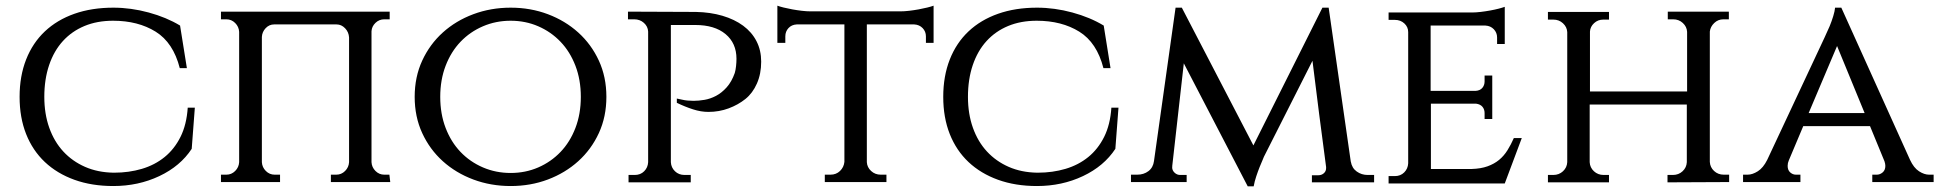

<svg xmlns="http://www.w3.org/2000/svg" viewBox="-20 -641 6830 676"><path d="M666 -262 655 -117Q615 -56 541 -21Q467 14 379 14Q303 14 242 -8Q181 -30 138 -70.5Q95 -111 72 -169Q49 -227 49 -300Q49 -373 72 -431.5Q95 -490 138 -530.5Q181 -571 242 -592.5Q303 -614 379 -614Q441 -614 503.5 -597Q566 -580 614 -551L638 -401H613Q590 -491 528 -529.5Q466 -568 378 -568Q322 -568 277.5 -549.5Q233 -531 201.5 -496.5Q170 -462 153 -412Q136 -362 136 -300Q136 -240 153.5 -191Q171 -142 203 -107.5Q235 -73 279.5 -53.5Q324 -34 379 -33H382Q434 -33 479.5 -46.5Q525 -60 559.5 -88Q594 -116 615.5 -159Q637 -202 641 -262Z M1354 0H1145V-26H1164Q1182 -26 1195 -39Q1208 -52 1209 -70V-509Q1208 -528 1195 -541.5Q1182 -555 1165 -555H945Q928 -555 915.5 -542Q903 -529 902 -511V-70Q903 -52 916 -39Q929 -26 947 -26H966V0H758V-26H777Q795 -26 808 -39Q821 -52 822 -70V-529Q821 -547 808 -560Q795 -573 777 -573H758V-600H1352V-573H1333Q1315 -573 1302 -560.5Q1289 -548 1288 -531V-70Q1289 -52 1302 -39Q1315 -26 1333 -26H1351Z M1778 -614Q1848 -614 1909 -591Q1970 -568 2016 -526.5Q2062 -485 2088.5 -427.5Q2115 -370 2115 -300Q2115 -230 2088.5 -172.5Q2062 -115 2016 -73.5Q1970 -32 1909 -9Q1848 14 1778 14Q1708 14 1646.5 -9Q1585 -32 1539 -73.5Q1493 -115 1466.5 -172.5Q1440 -230 1440 -300Q1440 -370 1466.5 -427.5Q1493 -485 1539 -526.5Q1585 -568 1646.5 -591Q1708 -614 1778 -614ZM1778 -32Q1830 -32 1875 -51.5Q1920 -71 1953.5 -106Q1987 -141 2006 -190.5Q2025 -240 2025 -300Q2025 -360 2006 -409.5Q1987 -459 1953.5 -494Q1920 -529 1875 -548.5Q1830 -568 1778 -568Q1726 -568 1680.5 -548.5Q1635 -529 1601.5 -494Q1568 -459 1549 -409.5Q1530 -360 1530 -300Q1530 -240 1549 -190.5Q1568 -141 1601.5 -106Q1635 -71 1680.5 -51.5Q1726 -32 1778 -32Z M2430 -599Q2481 -598 2523.5 -585.5Q2566 -573 2596.5 -550.5Q2627 -528 2643.5 -496Q2660 -464 2660 -424Q2660 -381 2645 -347Q2630 -313 2604.5 -292.5Q2579 -272 2545.5 -259.5Q2512 -247 2474 -247Q2448 -247 2420 -256Q2392 -265 2363 -279V-294Q2372 -292 2382 -290Q2390 -288 2400.5 -287Q2411 -286 2422 -286Q2440 -286 2460.5 -289.5Q2481 -293 2501 -303.5Q2521 -314 2538.5 -333.5Q2556 -353 2567 -384Q2570 -394 2571.5 -408Q2573 -422 2573 -434Q2573 -489 2534.5 -521Q2496 -553 2428 -553H2342V-70Q2343 -51 2356.5 -38Q2370 -25 2390 -25H2412V1H2193V-25H2215Q2235 -25 2248 -38Q2261 -51 2262 -70V-530Q2261 -548 2247 -560.5Q2233 -573 2213 -573H2191V-600Z M3150 -601Q3164 -601 3181 -603Q3198 -605 3214.5 -608Q3231 -611 3245 -614.5Q3259 -618 3267 -621V-490H3240V-513Q3240 -530 3228.5 -542Q3217 -554 3199 -555H3032V-70Q3033 -52 3047 -39Q3061 -26 3081 -26H3101V0H2884V-26H2904Q2924 -26 2937.5 -39Q2951 -52 2953 -71V-555H2785Q2767 -554 2756 -542Q2745 -530 2745 -513V-490H2717V-621Q2725 -618 2739 -614.5Q2753 -611 2769.5 -608Q2786 -605 2803 -603Q2820 -601 2834 -601Z M3918 -262 3907 -117Q3867 -56 3793 -21Q3719 14 3631 14Q3555 14 3494 -8Q3433 -30 3390 -70.5Q3347 -111 3324 -169Q3301 -227 3301 -300Q3301 -373 3324 -431.5Q3347 -490 3390 -530.5Q3433 -571 3494 -592.5Q3555 -614 3631 -614Q3693 -614 3755.5 -597Q3818 -580 3866 -551L3890 -401H3865Q3842 -491 3780 -529.5Q3718 -568 3630 -568Q3574 -568 3529.5 -549.5Q3485 -531 3453.5 -496.5Q3422 -462 3405 -412Q3388 -362 3388 -300Q3388 -240 3405.5 -191Q3423 -142 3455 -107.5Q3487 -73 3531.5 -53.5Q3576 -34 3631 -33H3634Q3686 -33 3731.5 -46.5Q3777 -60 3811.5 -88Q3846 -116 3867.5 -159Q3889 -202 3893 -262Z M4736 -71V-72Q4740 -49 4757 -37Q4774 -25 4795 -25H4818V1H4599V-24H4622Q4633 -24 4641 -31Q4649 -38 4649 -49V-53Q4636 -150 4624.5 -239.5Q4613 -329 4601 -427L4430 -89Q4430 -88 4425.5 -78Q4421 -68 4415 -53Q4409 -38 4403 -20Q4397 -2 4394 15H4373L4148 -418L4107 -54H4108Q4107 -53 4107 -52Q4107 -41 4115.5 -33Q4124 -25 4135 -25H4158V0H3962V-26H3984Q4007 -26 4023.5 -38.5Q4040 -51 4043 -74L4119 -614H4141L4393 -129L4636 -614H4658Z M5278 5H4869V-21H4891Q4911 -21 4924 -34Q4937 -47 4938 -66V-528Q4938 -546 4924.5 -558.5Q4911 -571 4891 -571H4869V-597H5162Q5176 -597 5193 -599Q5210 -601 5226.5 -604Q5243 -607 5256.5 -610.5Q5270 -614 5278 -617V-486H5251V-509Q5251 -526 5239.5 -538Q5228 -550 5210 -551H5017V-321H5175Q5191 -322 5199 -331.5Q5207 -341 5207 -354V-375H5234V-222H5207V-243Q5207 -256 5199.5 -265Q5192 -274 5177 -276H5018V-46H5161Q5194 -47 5217.5 -55.5Q5241 -64 5258 -78Q5275 -92 5287.5 -112Q5300 -132 5310 -155H5338Z M5851 1V-25H5870Q5890 -25 5904 -38Q5918 -51 5919 -70V-273H5577V-70Q5578 -51 5592 -38Q5606 -25 5626 -25H5645V1H5430V-25H5449Q5469 -25 5483 -38Q5497 -51 5498 -70V-528Q5497 -546 5483 -559Q5469 -572 5449 -572H5430V-599H5645V-572H5625Q5606 -572 5592.5 -559.5Q5579 -547 5578 -530V-319H5920V-529Q5919 -547 5905 -560Q5891 -573 5871 -573H5852V-600H6067V-573H6048Q6029 -573 6015.5 -560Q6002 -547 6000 -530V-71Q6001 -52 6015 -39Q6029 -26 6049 -26H6068V0Z M6705 -78Q6718 -50 6736.5 -38Q6755 -26 6772 -26H6788V0H6572V-26H6588Q6599 -26 6608.5 -34Q6618 -42 6618 -57Q6618 -64 6615 -73L6564 -197H6329L6278 -76Q6274 -67 6274 -57Q6274 -42 6283 -34Q6292 -26 6303 -26H6319V0H6117V-26H6133Q6150 -26 6169 -38Q6188 -50 6202 -78L6404 -509Q6414 -530 6422 -549Q6429 -566 6434.5 -584Q6440 -602 6441 -614H6463ZM6545 -243 6448 -479 6348 -243Z"/></svg>

Font: Constantine
Style: Regular
Weight: 400
Designer: Dukom Design
Version: Version 1.001;PS 001.001;hotconv 1.0.56;makeotf.lib2.0.21325